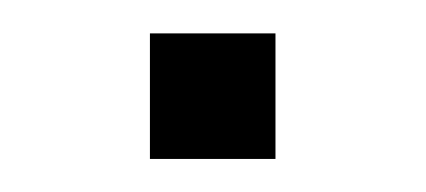

<svg xmlns="http://www.w3.org/2000/svg" viewBox="-20 -415 255 115"><path d="M69.8 -319.8V-395H145V-319.8Z"/></svg>

Font: Abel
Style: Regular
Weight: 400
Designer: Matthew Desmond
Foundry: Matthew Desmond
Version: Version 1.003